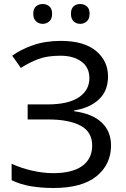

<svg xmlns="http://www.w3.org/2000/svg" viewBox="-20 -928 628 958"><path d="M519 -547Q519 -474 473 -431.5Q427 -389 350 -377V-373Q440 -361 487 -317Q534 -273 534 -202Q534 -108 462 -49Q390 10 246 10Q188 10 135.5 1.5Q83 -7 38 -29V-111Q85 -89 140.5 -76.5Q196 -64 245 -64Q341 -64 390.5 -100Q440 -136 440 -202Q440 -270 382 -301Q324 -332 220 -332H118V-407H215Q321 -407 373.5 -442.5Q426 -478 426 -538Q426 -592 386 -621Q346 -650 282 -650Q215 -650 170.5 -633Q126 -616 84 -589L41 -650Q83 -681 144.5 -702.5Q206 -724 283 -724Q399 -724 459 -674Q519 -624 519 -547ZM146 -859Q146 -885 160 -896.5Q174 -908 193 -908Q212 -908 226 -896.5Q240 -885 240 -859Q240 -834 226 -821.5Q212 -809 193 -809Q174 -809 160 -821.5Q146 -834 146 -859ZM334 -859Q334 -885 347.5 -896.5Q361 -908 380 -908Q399 -908 413 -896.5Q427 -885 427 -859Q427 -834 413 -821.5Q399 -809 380 -809Q361 -809 347.5 -821.5Q334 -834 334 -859Z"/></svg>

Font: Noto Sans IKEA
Style: Regular
Weight: 400
Designer: Monotype Design Team
Foundry: Monotype Imaging Inc.
Version: Version 2.001